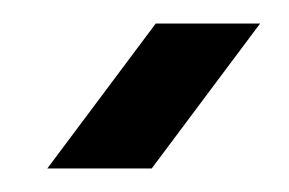

<svg xmlns="http://www.w3.org/2000/svg" viewBox="-20 -900 245 163"><path d="M20.2 -757 112.2 -880H200.8L108.8 -757Z"/></svg>

Font: MuseoModerno Thin
Style: Regular
Weight: 100
Designer: Pablo Cosgaya, Héctor Gatti, Marcela Romero, and the Authors of The MuseoModerno Project.
Foundry: Omnibus-Type Team
Version: Version 1.003